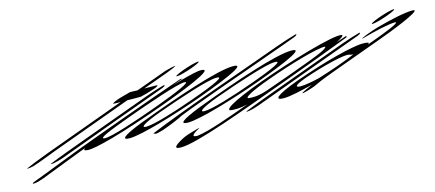

<svg xmlns="http://www.w3.org/2000/svg" viewBox="-59 -1233 4702 2073"><g transform="rotate(-15 2292.5 -196.5)"><path d="M1269 -450C1223 -437 1162 -409 1185 -407C1209 -405 1233 -405 1262 -405C957 -294 657 -184 360 -76C231 -28 144 7 99 28C111 31 133 29 171 21C276 -13 347 -44 440 -78C731 -184 1035 -295 1337 -405C1382 -403 1437 -404 1488 -404C1527 -412 1597 -432 1661 -454C1692 -468 1704 -479 1683 -479C1636 -479 1593 -480 1547 -480C1642 -514 1730 -546 1826 -581C1884 -602 1927 -622 1936 -630C1914 -630 1862 -618 1817 -605C1696 -561 1589 -522 1472 -480C1437 -479 1422 -483 1387 -482C1354 -474 1314 -463 1269 -450Z M2005 -563C1936 -538 1898 -516 1924 -516C1951 -516 2029 -537 2098 -562C2169 -588 2208 -610 2181 -610C2155 -610 2076 -589 2005 -563ZM825 -130C674 -75 462 2 363 44C355 57 431 41 499 18C661 -41 862 -116 1016 -172L1738 -435C1766 -448 1778 -460 1757 -460C1705 -446 1622 -420 1548 -393Z M846 -84C558 21 381 95 130 189C105 204 122 209 181 195C227 181 270 166 305 151C459 93 593 38 768 -27C733 -6 752 1 786 4C866 11 1182 -71 1701 -260C2121 -413 2345 -522 2163 -512C2097 -503 1980 -472 1856 -434L1975 -477H1947C1709 -395 1461 -307 1206 -215ZM1325 -230C1530 -304 1917 -440 1987 -433C2050 -427 1867 -348 1631 -262C1378 -170 1065 -63 991 -72C932 -81 1069 -137 1325 -230Z M1423 -131C1199 -44 1159 -2 1261 -2C1395 -5 1775 -117 2111 -238C2498 -379 2670 -465 2532 -465C2364 -465 1893 -308 1423 -131ZM1641 -188C1896 -279 2229 -391 2327 -391C2421 -391 2294 -330 2023 -234C1787 -149 1546 -76 1462 -76C1398 -76 1438 -114 1641 -188Z M3029 -542C2526 -359 1890 -142 1515 14C1538 18 1517 38 1624 6C1718 -27 1788 -57 1834 -78C1824 -92 2689 -391 3074 -531L3255 -597C3283 -610 3295 -622 3274 -622C3208 -603 3114 -573 3029 -542Z M2075 -131C1851 -44 1811 -2 1913 -2C2047 -5 2427 -117 2763 -238C3150 -379 3322 -465 3184 -465C3016 -465 2545 -308 2075 -131ZM2293 -188C2548 -279 2881 -391 2979 -391C3073 -391 2946 -330 2675 -234C2439 -149 2198 -76 2114 -76C2050 -76 2090 -114 2293 -188Z M2779 -222C2438 -98 2308 -15 2403 -10C2449 -8 2493 -6 2578 -27C2322 65 2105 145 1970 162C1892 162 1935 125 2014 84C2011 83 1975 91 1921 108C1855 125 1813 147 1794 158C1710 204 1683 237 1768 237C1943 237 2492 33 3058 -173C3330 -272 3595 -370 3799 -449C3802 -456 3802 -461 3798 -464L3686 -426C3738 -453 3777 -479 3755 -487C3669 -510 3150 -357 2779 -222ZM2879 -230C3135 -323 3464 -418 3544 -412C3573 -403 3496 -361 3331 -301C3135 -229 3000 -179 2826 -119C2707 -79 2657 -85 2618 -87C2551 -90 2660 -153 2879 -230Z M4190 -563C4121 -538 4083 -516 4109 -516C4136 -516 4214 -537 4283 -562C4354 -588 4393 -610 4366 -610C4340 -610 4261 -589 4190 -563ZM3010 -130C2859 -75 2647 2 2548 44C2540 57 2616 41 2684 18C2846 -41 3047 -116 3201 -172L3923 -435C3951 -448 3963 -460 3942 -460C3890 -446 3807 -420 3733 -393Z M3164 -133C2900 -37 2871 11 2974 11C3056 11 3164 -18 3304 -50C3253 -27 3218 -13 3185 7C3161 27 3302 -18 3324 -27C3399 -60 3388 -61 3576 -130L4142 -336C4433 -442 4660 -545 4561 -545C4476 -545 4324 -513 4153 -466C4082 -447 3924 -387 3967 -392C4117 -434 4273 -470 4351 -470C4386 -456 4232 -397 3996 -311C4044 -334 3991 -339 3950 -339C3829 -339 3500 -253 3164 -133ZM3252 -137C3474 -215 3722 -275 3772 -261C3794 -259 3798 -252 3823 -252C3696 -198 3557 -150 3396 -100C3310 -79 3229 -66 3183 -66C3136 -66 3106 -84 3252 -137Z"/></g></svg>

Font: Snowfall
Style: UltraObl
Weight: 400
Designer: Jasper
Foundry: Cannot Into Space Fonts
Version: Version 0.9